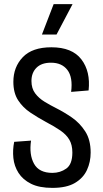

<svg xmlns="http://www.w3.org/2000/svg" viewBox="-20 -902 502 934"><path d="M235 12Q171 12 131 -8Q91 -28 70 -61Q49 -94 45 -133.5Q41 -173 49 -212L131 -218Q121 -150 145.5 -105.5Q170 -61 235 -61Q273 -61 302.5 -82Q332 -103 332 -160Q332 -197 317.5 -222Q303 -247 274 -267Q245 -287 203 -309Q164 -330 127.5 -354.5Q91 -379 68 -414.5Q45 -450 45 -504Q45 -576 91 -624Q137 -672 230 -672Q331 -672 376 -613Q421 -554 411 -462L326 -455Q335 -526 308 -561.5Q281 -597 228 -597Q182 -597 157.5 -572.5Q133 -548 133 -508Q133 -472 151 -448Q169 -424 197 -407Q225 -390 253 -376Q291 -357 329.5 -330.5Q368 -304 394.5 -263Q421 -222 421 -160Q421 -114 403 -75Q385 -36 344.5 -12Q304 12 235 12ZM255 -734H184L241 -882H333Z"/></svg>

Font: Bricolage Grotesque 10pt Condensed
Style: Regular
Weight: 400
Width: 3
Designer: Mathieu Triay
Foundry: Atelier Triay
Version: Version 1.000; ttfautohint (v1.8.4.7-5d5b);gftools[0.9.29]